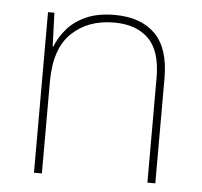

<svg xmlns="http://www.w3.org/2000/svg" viewBox="-44 -584 661 629"><g transform="rotate(5 286.5 -269.0)"><path d="M309 -538Q395 -538 442 -491Q489 -444 489 -346V0H463V-345Q463 -433 422.5 -473Q382 -513 309 -513Q223 -513 169.5 -461.5Q116 -410 116 -302V0H90V-528H111L115 -417H117Q129 -448 152.5 -475.5Q176 -503 214.5 -520.5Q253 -538 309 -538Z"/></g></svg>

Font: Noto Sans Cherokee Thin
Style: Regular
Weight: 100
Designer: Monotype Design Team
Foundry: Monotype Imaging Inc.
Version: Version 2.001; ttfautohint (v1.8.4.7-5d5b)